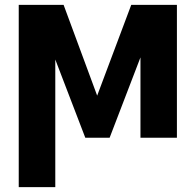

<svg xmlns="http://www.w3.org/2000/svg" viewBox="-20 -566 803 789"><path d="M379.3 -173 519.3 -545.9H640L430.5 0H330.5L121.1 -545.9H241.4ZM207.2 -545.9V203.1H57V-545.9ZM557.2 0V-545.9H707V0Z"/></svg>

Font: GitLab Sans
Style: Regular
Weight: 400
Designer: Rasmus Andersson
Foundry: Modifications by GitLab B.V., manufactured by rsms
Version: Version 4.000;git-c8fb6b7